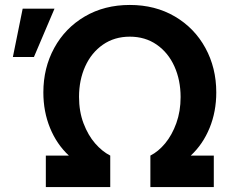

<svg xmlns="http://www.w3.org/2000/svg" viewBox="-20 -755 923 775"><path d="M165 0V-127H258Q209 -172.5 182 -238.5Q155 -304.5 155 -382Q155 -481 199 -561.5Q243 -642 322.2 -688.5Q401.5 -735 504 -735Q606.5 -735 685.8 -688.5Q765 -642 809 -561.5Q853 -481 853 -382Q853 -304.5 826 -238.5Q799 -172.5 750 -127H843V0H587V-127Q619 -143 646.8 -176.5Q674.5 -210 691.8 -258Q709 -306 709 -363Q709 -431.5 684 -487Q659 -542.5 612.5 -574.8Q566 -607 504 -607Q442 -607 395.5 -574.8Q349 -542.5 324 -487.2Q299 -432 299 -364Q299 -305 317.2 -257Q335.5 -209 364 -176.2Q392.5 -143.5 425 -127V0ZM200 -720H71.5L32 -525H117Z"/></svg>

Font: Hauora ExtraBold
Style: Regular
Weight: 800
Designer: Wayne Shih
Foundry: WCYS
Version: Version 1.001